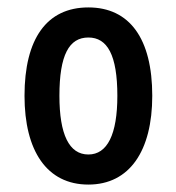

<svg xmlns="http://www.w3.org/2000/svg" viewBox="-20 -486 475 517"><path d="M218 11C329 11 390 -80 390 -228C390 -382 329 -466 218 -466C106 -466 46 -382 46 -228C46 -80 106 11 218 11ZM218 -70C166 -70 140 -124 140 -228C140 -338 166 -385 218 -385C269 -385 296 -338 296 -228C296 -124 269 -70 218 -70Z"/></svg>

Font: Noto Sans Thai UI ExtraCondensed Medium
Style: Regular
Weight: 500
Width: 3
Designer: Monotype Design Team
Foundry: Monotype Imaging Inc.
Version: Version 1.901